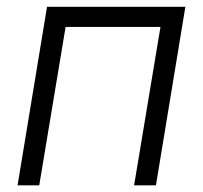

<svg xmlns="http://www.w3.org/2000/svg" viewBox="-20 -556 609 576"><path d="M536.1 -535.6 447.8 0H382.3L461.4 -475.1H176.8L97.7 0H32.7L121.1 -535.6Z"/></svg>

Font: Inter 20pt Light
Style: Italic
Weight: 300
Italic angle: -9.3988°
Version: Version 4.001;git-66647c0bb